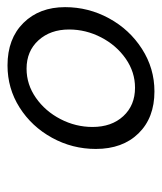

<svg xmlns="http://www.w3.org/2000/svg" viewBox="21 -834 441 524"><g transform="rotate(-90 242.0 -572.5)"><path d="M97 -532Q97 -596 127.5 -651.5Q158 -707 210 -740Q262 -773 325 -773Q398 -773 441 -729.5Q484 -686 484 -616Q484 -552 453.5 -496Q423 -440 370 -406Q317 -372 254 -372Q182 -372 139.5 -415.5Q97 -459 97 -532ZM423 -605Q423 -656 393.5 -688.5Q364 -721 316 -721Q273 -721 236.5 -695.5Q200 -670 178.5 -628.5Q157 -587 157 -541Q157 -489 186.5 -457Q216 -425 264 -425Q307 -425 343.5 -450.5Q380 -476 401.5 -517.5Q423 -559 423 -605Z"/></g></svg>

Font: Open Sauce Two
Style: Italic
Weight: 400
Italic angle: -10°
Designer: Alfredo Marco Pradil
Foundry: Creative Sauce Fz LLC
Version: Version 1.477